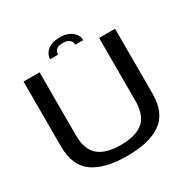

<svg xmlns="http://www.w3.org/2000/svg" viewBox="-176 -954 1105 1120"><g transform="rotate(-30 376.5 -394.0)"><path d="M367.5 4Q518 4 596.8 -52Q675.5 -108 675.5 -238V-674.5H568V-251.5Q568 -154 517.8 -112Q467.5 -70 367.5 -70Q267 -70 217 -112Q167 -154 167 -251.5V-674.5H59V-238Q59 -108 138 -52Q217 4 367.5 4ZM370.5 -792.5Q334 -792.5 309.2 -781.2Q284.5 -770 271.5 -750.8Q258.5 -731.5 258.5 -709.5H312Q312 -721.5 317.2 -732Q322.5 -742.5 335.2 -748.8Q348 -755 370.5 -755Q390.5 -755 403.2 -748.8Q416 -742.5 422.2 -732.2Q428.5 -722 428.5 -709.5H482Q482 -731.5 468.2 -750.8Q454.5 -770 429.5 -781.2Q404.5 -792.5 370.5 -792.5Z"/></g></svg>

Font: Anybody SemiExpanded
Style: Regular
Weight: 400
Width: 6
Designer: Tyler Finck
Foundry: Etcetera Type Company
Version: Version 1.113;gftools[0.9.25]